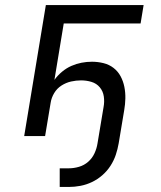

<svg xmlns="http://www.w3.org/2000/svg" viewBox="-20 -540 640 762"><path d="M217 202V128H253Q273 128 293.5 122Q314 116 330 102Q346 88 355 68.5Q364 49 367 29L391 -115Q395 -136 392 -157Q389 -178 376 -193.5Q363 -209 343 -215Q323 -221 302 -221Q282 -221 262 -216.5Q242 -212 224 -200.5Q206 -189 195 -170.5Q184 -152 181 -132L159 0H76L162 -520H550L538 -447H233L196 -223Q209 -241 226.5 -255.5Q244 -270 263.5 -278.5Q283 -287 303.5 -291Q324 -295 345 -295Q368 -295 390.5 -289.5Q413 -284 430.5 -270.5Q448 -257 458.5 -237.5Q469 -218 473.5 -195.5Q478 -173 477.5 -149.5Q477 -126 473 -103L451 29Q447 52 439.5 74.5Q432 97 418.5 118Q405 139 386 155.5Q367 172 345 182.5Q323 193 299.5 197.5Q276 202 253 202Z"/></svg>

Font: Iosevka SS04 Extended Oblique
Style: Regular
Weight: 400
Width: 7
Italic angle: -9°
Monospace: yes
Designer: Belleve Invis
Foundry: Belleve Invis
Version: Version 19.0.0; ttfautohint (v1.8.4)